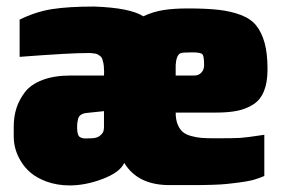

<svg xmlns="http://www.w3.org/2000/svg" viewBox="-20 -561 860 587"><path d="M574.2 -330.1Q587.4 -330.1 595.7 -339.1Q604 -348.1 604 -361.8Q604 -389.2 598.9 -395Q593.8 -400.9 567.9 -400.9Q538.1 -400.9 532.2 -398.4Q519 -392.6 517.1 -362.3V-330.1ZM239.3 -137.7 257.8 -138.2Q276.4 -138.2 286.1 -146.5Q295.9 -154.8 296.9 -162.6L297.9 -170.9V-221.2L246.1 -215.8Q224.1 -213.9 219.2 -199.2Q217.3 -191.9 216.6 -187Q215.8 -182.1 215.8 -169.9Q215.8 -146 225.6 -141.1Q232.4 -137.7 239.3 -137.7ZM192.9 5.9Q154.3 5.9 121.1 -6.3Q91.8 -17.6 73.7 -33Q55.7 -48.3 43.9 -67.9Q22 -104 22 -143.1V-173.8Q22 -204.6 30.3 -230.5Q38.6 -256.3 56.6 -279.8Q74.7 -303.2 110.4 -316.7Q146 -330.1 195.8 -330.1H297.9L298.3 -342.3Q298.3 -346.7 297.9 -347.2Q297.9 -358.4 296.4 -366.7L293.9 -376Q292.5 -385.3 285.6 -390.1Q282.7 -392.1 280.8 -393.3Q278.8 -394.5 276.6 -395.8Q274.4 -397 265.1 -397.9Q258.3 -398.9 252.4 -398.9Q218.3 -398.9 169.4 -396Q117.7 -393.1 40 -387.2V-501Q89.4 -525.4 139.6 -533.2Q189.9 -541 268.1 -541Q377.9 -537.1 418 -511.2Q448.7 -525.4 480 -530.3Q511.2 -535.2 554.2 -535.2Q610.8 -535.2 647.9 -531Q685.1 -526.9 715.8 -515.4Q746.6 -503.9 763.4 -482.9Q780.3 -461.9 789.1 -429.4Q797.9 -397 797.9 -349.1Q797.9 -309.1 787.1 -282.5Q776.4 -255.9 754.6 -241.9Q732.9 -228 706.1 -222.4Q679.2 -216.8 640.1 -216.8H517.1Q517.1 -195.8 522.9 -181.2Q528.8 -166.5 538.1 -158.2Q547.4 -149.9 564 -145.3Q580.6 -140.6 596.7 -139.4Q612.8 -138.2 638.2 -138.2Q694.8 -138.2 714.4 -139.4Q733.9 -140.6 788.1 -148.9V-22.9Q773.4 -16.6 755.4 -11.2Q733.4 -5.4 694.3 -1Q682.1 0 672.4 1.5Q639.6 4.9 563.5 4.9H498Q400.9 4.9 359.9 -63Q346.7 -33.7 292 -13.2Q240.7 5.9 192.9 5.9Z"/></svg>

Font: Squarion Black
Style: Regular
Weight: 900
Designer: Natanael Gama
Version: Version 1.00;September 12, 2019;FontCreator 11.5.0.2425 64-b